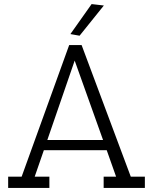

<svg xmlns="http://www.w3.org/2000/svg" viewBox="-20 -921 751 941"><path d="M488 0V-55H549L503 -185H195L150 -55H222V0H20V-55H86L319 -700H380L621 -55H690V0ZM346 -624 212 -235H485ZM429 -901 489 -894 370 -746 325 -754Z"/></svg>

Font: Antic Slab
Style: Regular
Weight: 400
Designer: Santiago Orozco
Foundry: Santiago Orozco
Version: Version 001.001